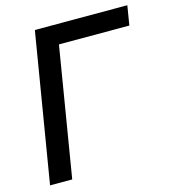

<svg xmlns="http://www.w3.org/2000/svg" viewBox="-109 -817 814 907"><g transform="rotate(-15 298.5 -364.0)"><path d="M596.7 -727.5 581.1 -632.3H236.8L132.3 0H23.9L144.5 -727.5Z"/></g></svg>

Font: Inter Display Medium
Style: Italic
Weight: 500
Italic angle: -9.39999°
Designer: Rasmus Andersson
Foundry: rsms
Version: Version 4.000;git-a52131595